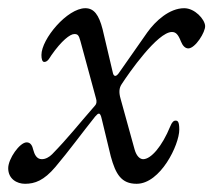

<svg xmlns="http://www.w3.org/2000/svg" viewBox="-37 -434 520 468"><path d="M24 14C48 14 70 6 98 -27C131 -66 163 -110 195 -150C199 -154 201 -157 204 -157C207 -157 209 -153 211 -144L233 -53C245 -9 259 14 296 14C354 14 400 -81 400 -118C400 -138 396 -140 391 -140C386 -140 382 -136 378 -126C358 -77 331 -46 312 -46C305 -46 296 -52 291 -70L257 -193C252 -210 254 -220 259 -228C277 -256 347 -356 382 -356C391 -356 397 -351 404 -333C408 -323 414 -316 422 -316C439 -316 464 -356 463 -371C462 -387 438 -414 412 -414C376 -414 342 -383 322 -355L252 -255C249 -251 246 -249 244 -249C241 -249 239 -252 238 -257L213 -363C204 -398 192 -414 171 -414C127 -414 64 -339 64 -300C64 -290 66 -283 71 -283C80 -283 85 -295 88 -299C113 -335 134 -351 144 -351C152 -351 155 -349 159 -334L197 -194C199 -188 199 -181 194 -176C152 -128 130 -99 90 -58C83 -51 74 -46 65 -46C52 -46 47 -58 44 -69C42 -78 38 -87 28 -87C11 -87 -17 -47 -17 -24C-17 2 4 14 24 14Z"/></svg>

Font: EB Garamond
Style: Italic
Weight: 400
Italic angle: -17.2°
Designer: Georg Duffner and Octavio Pardo
Foundry: Georg Duffner
Version: Version 1.000;PS 001.000;hotconv 1.0.88;makeotf.lib2.5.64775